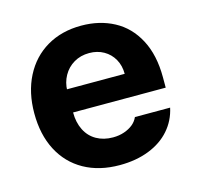

<svg xmlns="http://www.w3.org/2000/svg" viewBox="-86 -626 745 726"><g transform="rotate(-15 287.0 -263.5)"><path d="M34.8 -262.4Q34.8 -344 66.7 -406.4Q98.7 -468.9 156.7 -503Q214.8 -537.1 291.6 -537.1Q363.2 -537.1 419.4 -507.1Q475.6 -477.2 507.8 -416.5Q540 -355.8 540 -268.6V-227.9H94V-318.5H403.7Q403.7 -350.8 389.7 -375.7Q375.7 -400.7 350.7 -415Q325.7 -429.2 293.8 -429.2Q260.2 -429.2 233.9 -413.7Q207.6 -398.2 192.8 -371.5Q177.9 -344.8 177.4 -313V-228.1Q177.4 -188.3 192.4 -158.7Q207.3 -129.1 235.1 -113.4Q262.8 -97.7 299.4 -97.7Q323.6 -97.7 343.6 -104.7Q363.6 -111.6 377.7 -123.1Q391.7 -134.6 398.7 -150.6H536.6Q526.2 -102.2 494.4 -65.9Q462.6 -29.5 412 -9.7Q361.4 10.2 297.2 10.2Q217.1 10.2 157.9 -22.9Q98.7 -56.1 66.7 -117.6Q34.8 -179.1 34.8 -262.4Z"/></g></svg>

Font: WEMIX Pretendard Variable
Style: Regular
Weight: 400
Designer: Base glyphs from Inter by Rasmus Andersson; Hangeul glyphs from Noto Sans CJK(Source Han Sans) by Jang Soo-young and Kan
Foundry: Kil Hyung-jin
Version: Version 1.000;Glyphs 3.2 (3208)